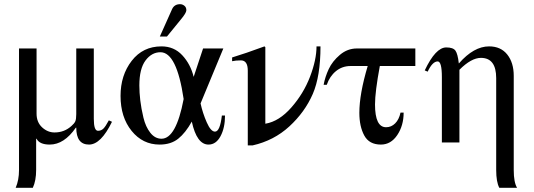

<svg xmlns="http://www.w3.org/2000/svg" viewBox="-20 -682 2555 919"><path d="M501 -106 516 -99Q463 10 406 10Q345 10 345 -71H343Q287 10 218 10Q169 10 155 -18H153V131Q153 183 137 217H55Q71 180 71 132V-450H155V-138Q155 -97 181.5 -72.5Q208 -48 241 -48Q288 -48 322 -79Q336 -91 340.5 -101.5Q345 -112 345 -136V-450H429V-113Q429 -56 449 -56Q464 -56 474.5 -66Q485 -76 501 -106Z M745 -507 804 -639Q815 -662 842 -662Q853 -662 862.5 -654.5Q872 -647 872 -633Q872 -620 845 -588L779 -507ZM1042 -129H1057Q1057 -70 1035.5 -30Q1014 10 978 10Q922 10 898 -100Q868 -46 833 -18Q798 10 744 10Q663 10 610 -55.5Q557 -121 557 -223Q557 -322 610.5 -391Q664 -460 753 -460Q813 -460 852.5 -417.5Q892 -375 907 -314L952 -450H1049L940 -187Q950 -141 969.5 -96.5Q989 -52 1009 -52Q1033 -52 1042 -129ZM859 -208Q826 -432 748 -432Q706 -432 676.5 -392.5Q647 -353 647 -273Q647 -239 651.5 -201Q656 -163 666.5 -119Q677 -75 699.5 -46.5Q722 -18 753 -18Q823 -18 859 -208Z M1495 -460H1514Q1514 -317 1477 -232Q1439 -145 1365 -77Q1291 -9 1189 14H1166V-344Q1166 -393 1133 -393Q1108 -393 1091 -389V-407Q1154 -426 1246 -460L1250 -456V-90H1251Q1316 -101 1374.5 -167.5Q1433 -234 1464 -315Q1495 -396 1495 -460Z M1968 -366H1798Q1775 -242 1775 -182Q1775 -73 1828 -73Q1853 -73 1871.5 -91.5Q1890 -110 1897 -143H1912Q1912 -81 1881.5 -35.5Q1851 10 1803 10Q1747 10 1723.5 -33.5Q1700 -77 1700 -142Q1700 -232 1740 -366H1658Q1618 -366 1588 -341.5Q1558 -317 1544 -276H1529Q1536 -314 1553.5 -351.5Q1571 -389 1607 -419.5Q1643 -450 1688 -450H1968Z M2455 217H2370Q2355 189 2355 131V-308Q2355 -405 2282 -405Q2236 -405 2179 -348V0H2095V-313Q2095 -388 2075 -388Q2050 -388 2027 -339L2013 -345Q2065 -455 2116 -455Q2149 -455 2160 -439.5Q2171 -424 2176 -379H2177Q2248 -460 2321 -460Q2377 -460 2408 -421Q2439 -382 2439 -319V132Q2439 191 2455 217Z"/></svg>

Font: STIX
Style: Regular
Weight: 400
Designer: MicroPress Inc., with final additions and corrections provided by Coen Hoffman, Elsevier (retired)
Version: Version 1.1.1